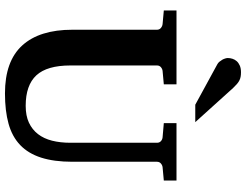

<svg xmlns="http://www.w3.org/2000/svg" viewBox="-128 -841 985 769"><g transform="rotate(90 364.5 -456.5)"><path d="M649.9 -615.2Q641.6 -614.3 634.8 -608.4Q627.9 -602.5 627.9 -592.8V-253.9Q627.9 -180.2 611.3 -128.7Q594.7 -77.1 561 -44.9Q527.3 -12.7 475.8 1.7Q424.3 16.1 354 16.1Q225.1 16.1 162.1 -53Q99.1 -122.1 99.1 -253.9V-592.8Q99.1 -602.5 92 -608.4Q85 -614.3 76.2 -615.2L22 -620.1V-670.9H317.9V-620.1L264.2 -615.2Q255.9 -614.3 249 -608.4Q242.2 -602.5 242.2 -592.8V-246.1Q242.2 -152.3 281.7 -109.6Q321.3 -66.9 403.8 -66.9Q443.4 -66.9 471.2 -79.8Q499 -92.8 517.1 -116.2Q535.2 -139.6 543.5 -172.6Q551.8 -205.6 551.8 -246.1V-592.8Q551.8 -602.5 545.4 -608.4Q539.1 -614.3 529.8 -615.2L473.1 -620.1V-670.9H703.1V-620.1ZM399.4 -746.1 237.3 -834.5Q231.9 -837.4 227.5 -842.5Q223.1 -847.7 219.7 -853.5Q216.3 -859.4 214.4 -865.5Q212.4 -871.6 212.4 -876.5Q212.4 -885.3 215.3 -894.8Q218.3 -904.3 224.9 -911.9Q231.4 -919.4 242.4 -924.3Q253.4 -929.2 269.5 -929.2Q279.8 -929.2 287.6 -927.7Q295.4 -926.3 302.5 -922.6Q309.6 -918.9 316.7 -912.8Q323.7 -906.7 332.5 -897.5L469.2 -746.1Z"/></g></svg>

Font: Charis SIL APac
Style: Bold
Weight: 700
Foundry: SIL International
Version: Version 5.000